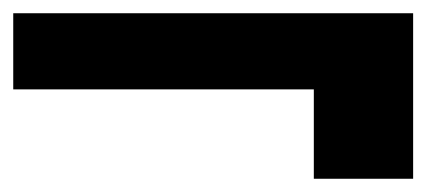

<svg xmlns="http://www.w3.org/2000/svg" viewBox="-28 -460 644 290"><path d="M446 -190V-325H-8V-440H596V-190Z"/></svg>

Font: DM Sans 9pt 36pt Black
Style: Regular
Weight: 900
Version: Version 4.004;gftools[0.9.30]